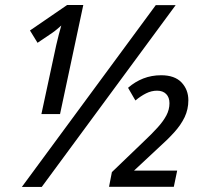

<svg xmlns="http://www.w3.org/2000/svg" viewBox="-20 -734 799 754"><path d="M65.9 0 591.8 -713.9H669.9L144 0ZM142.6 -286.1 200.7 -556.2Q205.1 -576.7 210.7 -597.4Q216.3 -618.2 220.7 -633.8Q211.9 -626 202.6 -618.2Q193.4 -610.4 184.6 -604.5L127.4 -565.9L97.7 -614.3L243.7 -714.4H307.1L215.8 -286.1ZM408.2 -0.5 419.4 -58.1 543.9 -177.7Q576.7 -208.5 599.1 -233.4Q621.6 -258.3 633.5 -281Q645.5 -303.7 645.5 -328.6Q645.5 -351.6 632.6 -364.7Q619.6 -377.9 596.7 -377.9Q574.7 -377.9 553.7 -367.4Q532.7 -356.9 511.7 -339.4L482.9 -389.2Q510.3 -413.1 542.7 -425.8Q575.2 -438.5 612.8 -438.5Q666 -438.5 692.9 -410.2Q719.7 -381.8 719.7 -340.3Q719.7 -304.7 705.1 -273.9Q690.4 -243.2 663.8 -213.9Q637.2 -184.6 600.6 -151.9L506.3 -64H675.8L662.6 -0.5Z"/></svg>

Font: Open Sans SemiCondensed Medium
Style: Italic
Weight: 500
Width: 4
Italic angle: -12°
Designer: Monotype Design Team
Foundry: Monotype Imaging Inc.
Version: Version 3.000